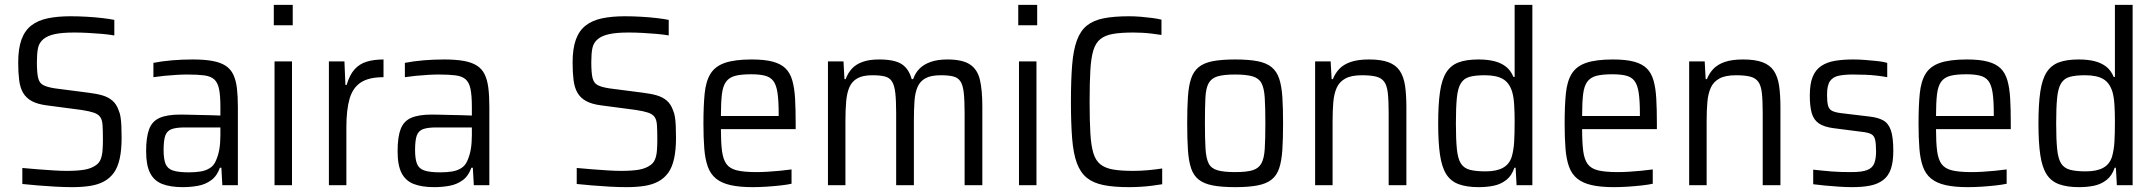

<svg xmlns="http://www.w3.org/2000/svg" viewBox="-20 -763 8882 791"><path d="M277 8Q246 8 209 6Q172 4 136.5 1Q101 -2 72 -5V-71Q103 -68 136 -65.5Q169 -63 200 -61Q231 -59 254 -59Q300 -59 328.5 -64Q357 -69 376 -83Q389 -92 395 -107.5Q401 -123 402.5 -144Q404 -165 404 -188Q404 -225 402.5 -247.5Q401 -270 392.5 -281.5Q384 -293 366 -299Q348 -305 316 -310L172 -329Q134 -334 111 -346.5Q88 -359 75.5 -380Q63 -401 59 -432.5Q55 -464 55 -505Q55 -563 68.5 -600Q82 -637 109 -658Q136 -679 176.5 -687.5Q217 -696 270 -696Q304 -696 338 -694Q372 -692 402 -688.5Q432 -685 451 -681V-617Q428 -621 399.5 -623.5Q371 -626 341.5 -627.5Q312 -629 286 -629Q236 -629 206 -622.5Q176 -616 159 -602Q141 -587 136.5 -564.5Q132 -542 132 -507Q132 -464 137 -442.5Q142 -421 158 -412.5Q174 -404 206 -399L345 -381Q378 -377 402 -370Q426 -363 443 -348.5Q460 -334 469 -308Q474 -297 476.5 -281.5Q479 -266 480 -245Q481 -224 481 -195Q481 -145 473 -109Q465 -73 448.5 -50.5Q432 -28 407.5 -15Q383 -2 350.5 3Q318 8 277 8Z M733 8Q682 8 648.5 -5Q615 -18 598.5 -50Q582 -82 582 -140Q582 -198 594.5 -231Q607 -264 638 -277.5Q669 -291 723 -291Q735 -291 754 -290.5Q773 -290 796 -289.5Q819 -289 842.5 -288.5Q866 -288 888 -287V-322Q888 -369 882.5 -396Q877 -423 862.5 -436Q848 -449 821 -452.5Q794 -456 751 -456Q732 -456 706.5 -454.5Q681 -453 656 -450.5Q631 -448 612 -445V-504Q647 -511 688.5 -514.5Q730 -518 774 -518Q822 -518 855 -512Q888 -506 909 -492.5Q930 -479 941 -456Q952 -433 956 -400Q960 -367 960 -323V0H896L892 -72H886Q874 -38 850 -20.5Q826 -3 795.5 2.5Q765 8 733 8ZM758 -53Q785 -53 806.5 -56.5Q828 -60 844.5 -70.5Q861 -81 869 -100Q879 -122 883.5 -147.5Q888 -173 888 -207V-238H742Q706 -238 687 -231Q668 -224 661 -204.5Q654 -185 654 -145Q654 -108 662 -88Q670 -68 692.5 -60.5Q715 -53 758 -53Z M1108 -659V-743H1186V-659ZM1111 0V-510H1183V0Z M1335 0V-510H1399L1403 -413H1408Q1420 -454 1440.5 -477Q1461 -500 1491 -509Q1521 -518 1560 -518V-445Q1499 -445 1466 -423Q1433 -401 1420 -355.5Q1407 -310 1407 -239V0Z M1769 8Q1718 8 1684.5 -5Q1651 -18 1634.5 -50Q1618 -82 1618 -140Q1618 -198 1630.5 -231Q1643 -264 1674 -277.5Q1705 -291 1759 -291Q1771 -291 1790 -290.5Q1809 -290 1832 -289.5Q1855 -289 1878.5 -288.5Q1902 -288 1924 -287V-322Q1924 -369 1918.5 -396Q1913 -423 1898.5 -436Q1884 -449 1857 -452.5Q1830 -456 1787 -456Q1768 -456 1742.5 -454.5Q1717 -453 1692 -450.5Q1667 -448 1648 -445V-504Q1683 -511 1724.5 -514.5Q1766 -518 1810 -518Q1858 -518 1891 -512Q1924 -506 1945 -492.5Q1966 -479 1977 -456Q1988 -433 1992 -400Q1996 -367 1996 -323V0H1932L1928 -72H1922Q1910 -38 1886 -20.5Q1862 -3 1831.5 2.5Q1801 8 1769 8ZM1794 -53Q1821 -53 1842.5 -56.5Q1864 -60 1880.5 -70.5Q1897 -81 1905 -100Q1915 -122 1919.5 -147.5Q1924 -173 1924 -207V-238H1778Q1742 -238 1723 -231Q1704 -224 1697 -204.5Q1690 -185 1690 -145Q1690 -108 1698 -88Q1706 -68 1728.5 -60.5Q1751 -53 1794 -53Z M2561 8Q2530 8 2493 6Q2456 4 2420.5 1Q2385 -2 2356 -5V-71Q2387 -68 2420 -65.5Q2453 -63 2484 -61Q2515 -59 2538 -59Q2584 -59 2612.5 -64Q2641 -69 2660 -83Q2673 -92 2679 -107.5Q2685 -123 2686.5 -144Q2688 -165 2688 -188Q2688 -225 2686.5 -247.5Q2685 -270 2676.5 -281.5Q2668 -293 2650 -299Q2632 -305 2600 -310L2456 -329Q2418 -334 2395 -346.5Q2372 -359 2359.5 -380Q2347 -401 2343 -432.5Q2339 -464 2339 -505Q2339 -563 2352.5 -600Q2366 -637 2393 -658Q2420 -679 2460.5 -687.5Q2501 -696 2554 -696Q2588 -696 2622 -694Q2656 -692 2686 -688.5Q2716 -685 2735 -681V-617Q2712 -621 2683.5 -623.5Q2655 -626 2625.5 -627.5Q2596 -629 2570 -629Q2520 -629 2490 -622.5Q2460 -616 2443 -602Q2425 -587 2420.5 -564.5Q2416 -542 2416 -507Q2416 -464 2421 -442.5Q2426 -421 2442 -412.5Q2458 -404 2490 -399L2629 -381Q2662 -377 2686 -370Q2710 -363 2727 -348.5Q2744 -334 2753 -308Q2758 -297 2760.5 -281.5Q2763 -266 2764 -245Q2765 -224 2765 -195Q2765 -145 2757 -109Q2749 -73 2732.5 -50.5Q2716 -28 2691.5 -15Q2667 -2 2634.5 3Q2602 8 2561 8Z M3081 8Q3026 8 2989 -0.5Q2952 -9 2929.5 -27.5Q2907 -46 2896 -76.5Q2885 -107 2881.5 -151Q2878 -195 2878 -254Q2878 -327 2883 -377.5Q2888 -428 2907 -459Q2926 -490 2966.5 -504Q3007 -518 3077 -518Q3130 -518 3163.5 -509Q3197 -500 3216 -481.5Q3235 -463 3244 -432Q3253 -401 3255.5 -357Q3258 -313 3258 -255V-231H2950Q2950 -176 2954.5 -141Q2959 -106 2973 -87Q2987 -68 3016.5 -61Q3046 -54 3096 -54Q3118 -54 3143 -55.5Q3168 -57 3193.5 -59.5Q3219 -62 3241 -65V-6Q3223 -2 3196 1Q3169 4 3139 6Q3109 8 3081 8ZM3188 -266V-294Q3188 -349 3183 -381.5Q3178 -414 3165.5 -430Q3153 -446 3130.5 -451.5Q3108 -457 3075 -457Q3033 -457 3008.5 -450.5Q2984 -444 2971 -426Q2958 -408 2954 -374Q2950 -340 2950 -285H3207Z M3391 0V-510H3455L3459 -437H3464Q3473 -462 3489.5 -480Q3506 -498 3533.5 -508Q3561 -518 3602 -518Q3665 -518 3694.5 -499Q3724 -480 3736 -437H3742Q3751 -463 3768.5 -480.5Q3786 -498 3814.5 -508Q3843 -518 3883 -518Q3945 -518 3976 -497.5Q4007 -477 4017 -434.5Q4027 -392 4027 -324V0H3954V-297Q3954 -350 3950.5 -381Q3947 -412 3937 -427.5Q3927 -443 3907.5 -448Q3888 -453 3856 -453Q3816 -453 3793.5 -441Q3771 -429 3760.5 -405.5Q3750 -382 3747.5 -347Q3745 -312 3745 -264V0H3672V-297Q3672 -349 3668.5 -380Q3665 -411 3655 -427Q3645 -443 3625.5 -448Q3606 -453 3574 -453Q3535 -453 3512.5 -440.5Q3490 -428 3479.5 -404Q3469 -380 3466 -345Q3463 -310 3463 -264V0Z M4175 -659V-743H4253V-659ZM4178 0V-510H4250V0Z M4631 8Q4569 8 4526.5 -0.5Q4484 -9 4457.5 -30.5Q4431 -52 4416.5 -91Q4402 -130 4397 -192.5Q4392 -255 4392 -344Q4392 -433 4397 -495Q4402 -557 4416.5 -596.5Q4431 -636 4457.5 -657.5Q4484 -679 4526.5 -687.5Q4569 -696 4631 -696Q4655 -696 4679.5 -694Q4704 -692 4726.5 -689Q4749 -686 4765 -682V-619Q4746 -622 4725.5 -624.5Q4705 -627 4685.5 -628Q4666 -629 4649 -629Q4599 -629 4566.5 -623.5Q4534 -618 4514 -602.5Q4494 -587 4484.5 -556Q4475 -525 4472 -473.5Q4469 -422 4469 -344Q4469 -267 4472 -215Q4475 -163 4484.5 -132Q4494 -101 4514 -85.5Q4534 -70 4566.5 -64.5Q4599 -59 4649 -59Q4679 -59 4711.5 -62Q4744 -65 4768 -69V-4Q4750 -1 4727 2Q4704 5 4679 6.5Q4654 8 4631 8Z M5069 8Q5013 8 4976.5 1Q4940 -6 4918.5 -23Q4897 -40 4887 -70Q4877 -100 4874 -145.5Q4871 -191 4871 -255Q4871 -319 4874 -364Q4877 -409 4887 -439Q4897 -469 4918.5 -486.5Q4940 -504 4976.5 -511Q5013 -518 5069 -518Q5124 -518 5160.5 -511Q5197 -504 5218.5 -486.5Q5240 -469 5250 -439Q5260 -409 5263 -364Q5266 -319 5266 -255Q5266 -191 5263 -145.5Q5260 -100 5250 -70Q5240 -40 5218.5 -23Q5197 -6 5160.5 1Q5124 8 5069 8ZM5068 -54Q5115 -54 5140 -61.5Q5165 -69 5176.5 -89.5Q5188 -110 5190.5 -150Q5193 -190 5193 -255Q5193 -320 5190.5 -360Q5188 -400 5177 -420.5Q5166 -441 5140 -448.5Q5114 -456 5068 -456Q5022 -456 4996.5 -448.5Q4971 -441 4959.5 -420.5Q4948 -400 4946 -360Q4944 -320 4944 -255Q4944 -190 4946.5 -150Q4949 -110 4959.5 -89.5Q4970 -69 4996 -61.5Q5022 -54 5068 -54Z M5398 0V-510H5462L5466 -437H5471Q5481 -462 5498.5 -480Q5516 -498 5545.5 -508Q5575 -518 5620 -518Q5670 -518 5700.5 -506.5Q5731 -495 5747 -471Q5763 -447 5768.5 -410Q5774 -373 5774 -321V0H5701V-297Q5701 -349 5697.5 -380Q5694 -411 5682.5 -426.5Q5671 -442 5649 -447.5Q5627 -453 5591 -453Q5547 -453 5522.5 -439.5Q5498 -426 5487 -401.5Q5476 -377 5473 -342.5Q5470 -308 5470 -264V0Z M6072 8Q6023 8 5990 -4Q5957 -16 5938.5 -45Q5920 -74 5912.5 -125Q5905 -176 5905 -254Q5905 -333 5912.5 -384.5Q5920 -436 5938.5 -465Q5957 -494 5989 -506Q6021 -518 6071 -518Q6108 -518 6136 -511Q6164 -504 6184 -488.5Q6204 -473 6215 -446H6220V-743H6293V0H6228L6224 -72H6219Q6208 -39 6185.5 -21.5Q6163 -4 6134.5 2Q6106 8 6072 8ZM6100 -57Q6145 -57 6171.5 -71.5Q6198 -86 6208 -117Q6216 -145 6218 -178Q6220 -211 6220 -263Q6220 -302 6218 -332.5Q6216 -363 6210 -384Q6199 -421 6172.5 -437Q6146 -453 6097 -453Q6058 -453 6034.5 -446.5Q6011 -440 5998.5 -420Q5986 -400 5982 -360.5Q5978 -321 5978 -255Q5978 -189 5982 -149Q5986 -109 5998.5 -89.5Q6011 -70 6035.5 -63.5Q6060 -57 6100 -57Z M6629 8Q6574 8 6537 -0.5Q6500 -9 6477.5 -27.5Q6455 -46 6444 -76.5Q6433 -107 6429.5 -151Q6426 -195 6426 -254Q6426 -327 6431 -377.5Q6436 -428 6455 -459Q6474 -490 6514.5 -504Q6555 -518 6625 -518Q6678 -518 6711.5 -509Q6745 -500 6764 -481.5Q6783 -463 6792 -432Q6801 -401 6803.5 -357Q6806 -313 6806 -255V-231H6498Q6498 -176 6502.5 -141Q6507 -106 6521 -87Q6535 -68 6564.5 -61Q6594 -54 6644 -54Q6666 -54 6691 -55.5Q6716 -57 6741.5 -59.5Q6767 -62 6789 -65V-6Q6771 -2 6744 1Q6717 4 6687 6Q6657 8 6629 8ZM6736 -266V-294Q6736 -349 6731 -381.5Q6726 -414 6713.5 -430Q6701 -446 6678.5 -451.5Q6656 -457 6623 -457Q6581 -457 6556.5 -450.5Q6532 -444 6519 -426Q6506 -408 6502 -374Q6498 -340 6498 -285H6755Z M6939 0V-510H7003L7007 -437H7012Q7022 -462 7039.5 -480Q7057 -498 7086.5 -508Q7116 -518 7161 -518Q7211 -518 7241.5 -506.5Q7272 -495 7288 -471Q7304 -447 7309.5 -410Q7315 -373 7315 -321V0H7242V-297Q7242 -349 7238.5 -380Q7235 -411 7223.5 -426.5Q7212 -442 7190 -447.5Q7168 -453 7132 -453Q7088 -453 7063.5 -439.5Q7039 -426 7028 -401.5Q7017 -377 7014 -342.5Q7011 -308 7011 -264V0Z M7610 8Q7585 8 7556 6Q7527 4 7499.5 1.5Q7472 -1 7450 -4V-64Q7470 -62 7489 -60Q7508 -58 7527.5 -56.5Q7547 -55 7566.5 -54.5Q7586 -54 7607 -54Q7651 -54 7672.5 -62.5Q7694 -71 7701.5 -90Q7709 -109 7709 -139Q7709 -172 7705 -188Q7701 -204 7689 -210.5Q7677 -217 7650 -220L7533 -235Q7495 -240 7473.5 -254.5Q7452 -269 7444 -297Q7436 -325 7436 -369Q7436 -418 7448 -447Q7460 -476 7483.5 -491.5Q7507 -507 7540 -512.5Q7573 -518 7615 -518Q7638 -518 7664 -516Q7690 -514 7714 -511.5Q7738 -509 7755 -504V-445Q7734 -449 7711.5 -451.5Q7689 -454 7664.5 -455Q7640 -456 7613 -456Q7579 -456 7555 -451Q7531 -446 7519 -428.5Q7507 -411 7507 -373Q7507 -344 7511 -328.5Q7515 -313 7527.5 -306.5Q7540 -300 7564 -297L7681 -283Q7717 -279 7738.5 -267Q7760 -255 7770 -226.5Q7780 -198 7780 -141Q7780 -96 7770 -67Q7760 -38 7738.5 -21.5Q7717 -5 7685.5 1.5Q7654 8 7610 8Z M8087 8Q8032 8 7995 -0.5Q7958 -9 7935.5 -27.5Q7913 -46 7902 -76.5Q7891 -107 7887.5 -151Q7884 -195 7884 -254Q7884 -327 7889 -377.5Q7894 -428 7913 -459Q7932 -490 7972.5 -504Q8013 -518 8083 -518Q8136 -518 8169.5 -509Q8203 -500 8222 -481.5Q8241 -463 8250 -432Q8259 -401 8261.5 -357Q8264 -313 8264 -255V-231H7956Q7956 -176 7960.5 -141Q7965 -106 7979 -87Q7993 -68 8022.5 -61Q8052 -54 8102 -54Q8124 -54 8149 -55.5Q8174 -57 8199.5 -59.5Q8225 -62 8247 -65V-6Q8229 -2 8202 1Q8175 4 8145 6Q8115 8 8087 8ZM8194 -266V-294Q8194 -349 8189 -381.5Q8184 -414 8171.5 -430Q8159 -446 8136.5 -451.5Q8114 -457 8081 -457Q8039 -457 8014.5 -450.5Q7990 -444 7977 -426Q7964 -408 7960 -374Q7956 -340 7956 -285H8213Z M8545 8Q8496 8 8463 -4Q8430 -16 8411.5 -45Q8393 -74 8385.5 -125Q8378 -176 8378 -254Q8378 -333 8385.5 -384.5Q8393 -436 8411.5 -465Q8430 -494 8462 -506Q8494 -518 8544 -518Q8581 -518 8609 -511Q8637 -504 8657 -488.5Q8677 -473 8688 -446H8693V-743H8766V0H8701L8697 -72H8692Q8681 -39 8658.5 -21.5Q8636 -4 8607.5 2Q8579 8 8545 8ZM8573 -57Q8618 -57 8644.5 -71.5Q8671 -86 8681 -117Q8689 -145 8691 -178Q8693 -211 8693 -263Q8693 -302 8691 -332.5Q8689 -363 8683 -384Q8672 -421 8645.5 -437Q8619 -453 8570 -453Q8531 -453 8507.5 -446.5Q8484 -440 8471.5 -420Q8459 -400 8455 -360.5Q8451 -321 8451 -255Q8451 -189 8455 -149Q8459 -109 8471.5 -89.5Q8484 -70 8508.5 -63.5Q8533 -57 8573 -57Z"/></svg>

Font: Saira SemiCondensed
Style: Regular
Weight: 400
Width: 4
Designer: Hector Gatti with collaboration of the Omnibus-Type team
Foundry: Omnibus-Type
Version: Version 1.101